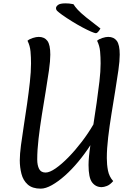

<svg xmlns="http://www.w3.org/2000/svg" viewBox="-20 -1109 782 1145"><path d="M223 16Q173 16 145.5 -8.5Q118 -33 108 -72Q98 -111 98 -153Q98 -189 105 -242.5Q112 -296 122 -359.5Q132 -423 141.5 -489.5Q151 -556 158 -618.5Q165 -681 165 -731Q165 -767 162 -801.5Q159 -836 144 -866Q155 -876 175.5 -882.5Q196 -889 211 -889Q245 -889 262.5 -865.5Q280 -842 280 -783Q280 -746 272 -689.5Q264 -633 252.5 -564Q241 -495 229.5 -423Q218 -351 210 -282.5Q202 -214 202 -158Q202 -124 213 -102Q224 -80 252 -80Q276 -80 312 -105Q348 -130 388.5 -171.5Q429 -213 468 -264Q507 -315 537 -367Q547 -431 556.5 -497Q566 -563 573 -623.5Q580 -684 580 -731Q580 -767 577 -801.5Q574 -836 559 -866Q570 -876 590.5 -882.5Q611 -889 625 -889Q659 -889 676.5 -865.5Q694 -842 694 -783Q694 -746 686 -690Q678 -634 667 -566.5Q656 -499 644.5 -428Q633 -357 625 -289.5Q617 -222 617 -166Q617 -127 624 -91.5Q631 -56 655 -29Q636 -7 617.5 0Q599 7 586 7Q551 7 529.5 -21Q508 -49 508 -125Q508 -169 519 -243Q486 -192 447 -145Q408 -98 367.5 -62Q327 -26 289.5 -5Q252 16 223 16ZM552 -911Q545 -911 523 -920.5Q501 -930 471 -946Q441 -962 409.5 -981.5Q378 -1001 351 -1020Q328 -1037 321 -1044Q314 -1051 314 -1061Q314 -1070 326 -1079.5Q338 -1089 371 -1089Q381 -1089 392.5 -1088Q404 -1087 418 -1084Q427 -1069 443.5 -1051Q460 -1033 492.5 -1006.5Q525 -980 579 -939Q563 -911 552 -911Z"/></svg>

Font: Paprika
Style: Regular
Weight: 400
Designer: Eduardo Rodriguez Tunni
Foundry: Eduardo Rodriguez Tunni
Version: Version 1.010; ttfautohint (v1.8.3)